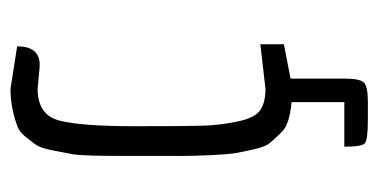

<svg xmlns="http://www.w3.org/2000/svg" viewBox="-202 -382 738 375"><g transform="rotate(-90 167.5 -195.0)"><path d="M156 154H121Q81 154 74.5 148Q68 142 68 108H155V5Q112 1 97.5 -13.5Q83 -28 75.5 -37Q68 -46 63 -68Q58 -90 55.5 -104.5Q53 -119 51.5 -152Q50 -185 50 -206Q50 -206 50 -332Q50 -405 53.5 -424Q57 -443 61.5 -465Q66 -487 72.5 -495.5Q79 -504 88.5 -516Q98 -528 112 -532Q146 -544 181 -544L264 -531Q264 -487 228 -487Q221 -487 214 -488L181 -491Q130 -491 119 -448.5Q108 -406 108 -302Q108 -198 109 -167Q110 -136 117 -101.5Q124 -67 139 -56.5Q154 -46 181 -46L268 -56V-10L201 3V108Q201 138 193.5 146Q186 154 156 154Z"/></g></svg>

Font: Economica
Style: Regular
Weight: 400
Designer: Vicente Lamonaca
Foundry: Vicente Lamonaca
Version: Version 1.101